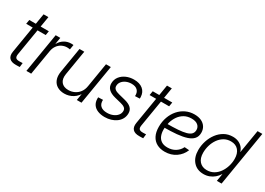

<svg xmlns="http://www.w3.org/2000/svg" viewBox="-10 -1460 3037 2203"><g transform="rotate(30 1509.0 -359.0)"><path d="M307.6 -522.5 298.3 -466.8H39.6L48.8 -522.5ZM158.2 -660.6H222.2L132.3 -118.7Q126.5 -83.5 139.2 -68.8Q151.9 -54.2 187 -54.7Q196.8 -54.7 208.3 -55.2Q219.7 -55.7 230 -56.2L223.6 -0.5Q212.4 0 199.2 0.5Q186 1 173.8 1Q112.3 2 85.4 -27.3Q58.6 -56.6 67.9 -113.3Z M312 0 398.4 -522.5H459.5L445.3 -436.5H447.8Q470.7 -478.5 511.5 -503.7Q552.2 -528.8 603 -528.8Q611.8 -528.8 619.1 -528.3Q626.5 -527.8 631.3 -526.9L621.1 -463.4Q616.7 -464.4 606.7 -465.8Q596.7 -467.3 583.5 -467.3Q547.4 -467.3 514.6 -450.9Q481.9 -434.6 459.7 -403.6Q437.5 -372.6 430.2 -328.6L375.5 0Z M816.4 8.8Q763.2 8.8 723.6 -14.2Q684.1 -37.1 666.3 -81.8Q648.4 -126.5 659.2 -190.9L713.9 -522.5H777.3L723.1 -194.8Q711.9 -126 742.9 -87.9Q773.9 -49.8 836.9 -49.8Q878.9 -49.8 916 -67.4Q953.1 -85 978.8 -119.1Q1004.4 -153.3 1012.2 -203.1L1064.9 -522.5H1128.9L1042 0H980L1000.5 -123.5H1016.1Q982.4 -55.2 930.2 -23.2Q877.9 8.8 816.4 8.8Z M1352.5 10.3Q1300.3 10.3 1260.7 -5.6Q1221.2 -21.5 1199.2 -52.7Q1177.2 -84 1176.3 -129.9Q1176.3 -134.8 1176.5 -139.4Q1176.8 -144 1176.8 -149.4L1239.3 -151.9Q1236.3 -99.1 1265.9 -72.3Q1295.4 -45.4 1352.5 -45.4Q1393.6 -45.4 1428.2 -59.6Q1462.9 -73.7 1484.1 -98.9Q1505.4 -124 1505.9 -156.2Q1506.8 -183.1 1487.3 -198.5Q1467.8 -213.9 1431.2 -222.7L1348.6 -243.2Q1287.6 -258.3 1256.6 -288.8Q1225.6 -319.3 1227.1 -366.2Q1228 -416 1256.6 -453.4Q1285.2 -490.7 1332 -511.2Q1378.9 -531.7 1433.6 -531.7Q1508.3 -531.7 1551.8 -495.8Q1595.2 -460 1598.1 -397Q1598.1 -391.6 1598.1 -386.2Q1598.1 -380.9 1597.7 -375L1536.1 -372.6Q1539.6 -421.4 1512.7 -448.7Q1485.8 -476.1 1433.1 -476.1Q1394 -476.1 1361.8 -461.9Q1329.6 -447.8 1310.3 -423.3Q1291 -398.9 1290.5 -368.2Q1289.6 -341.3 1309.6 -324.7Q1329.6 -308.1 1369.1 -298.8L1450.7 -278.3Q1511.7 -263.7 1541.7 -234.9Q1571.8 -206.1 1570.3 -159.7Q1569.3 -120.6 1551.8 -89.1Q1534.2 -57.6 1503.9 -35.4Q1473.6 -13.2 1434.8 -1.5Q1396 10.3 1352.5 10.3Z M1942.9 -522.5 1933.6 -466.8H1674.8L1684.1 -522.5ZM1793.5 -660.6H1857.4L1767.6 -118.7Q1761.7 -83.5 1774.4 -68.8Q1787.1 -54.2 1822.3 -54.7Q1832 -54.7 1843.5 -55.2Q1855 -55.7 1865.2 -56.2L1858.9 -0.5Q1847.7 0 1834.5 0.5Q1821.3 1 1809.1 1Q1747.6 2 1720.7 -27.3Q1693.8 -56.6 1703.1 -113.3Z M2147.9 10.3Q2087.9 10.3 2043 -13.9Q1998 -38.1 1973.1 -86.2Q1948.2 -134.3 1948.2 -205.6Q1948.2 -274.9 1969.7 -334.7Q1991.2 -394.5 2029.8 -438.7Q2068.4 -482.9 2120.6 -507.8Q2172.9 -532.7 2234.4 -532.7Q2287.6 -532.7 2325.7 -514.6Q2363.8 -496.6 2384.5 -464.1Q2405.3 -431.6 2405.3 -387.7Q2405.3 -338.9 2378.4 -307.6Q2351.6 -276.4 2299.3 -259Q2247.1 -241.7 2170.7 -234.6Q2094.2 -227.5 1994.6 -227.5L2002.4 -281.2Q2092.3 -281.2 2156.7 -285.9Q2221.2 -290.5 2262 -302Q2302.7 -313.5 2322 -334.5Q2341.3 -355.5 2341.3 -387.7Q2341.3 -426.3 2312.7 -450.4Q2284.2 -474.6 2229 -474.6Q2174.8 -474.6 2134 -451.7Q2093.3 -428.7 2065.9 -389.9Q2038.6 -351.1 2024.9 -302.5Q2011.2 -253.9 2011.2 -203.1Q2011.2 -159.7 2025.1 -124.3Q2039.1 -88.9 2070.1 -68.1Q2101.1 -47.4 2151.4 -47.4Q2210.9 -47.4 2255.6 -75.7Q2300.3 -104 2321.8 -149.9L2384.3 -145.5Q2356.9 -76.2 2294.7 -33Q2232.4 10.3 2147.9 10.3Z M2662.1 9.8Q2575.2 9.8 2524.4 -47.6Q2473.6 -105 2473.6 -200.7Q2473.6 -262.7 2492.7 -321.5Q2511.7 -380.4 2547.1 -427.7Q2582.5 -475.1 2632.3 -503.2Q2682.1 -531.2 2744.1 -531.2Q2786.1 -531.2 2818.6 -516.8Q2851.1 -502.4 2872.6 -477.5Q2894 -452.6 2902.3 -421.4H2903.8L2954.6 -727.5H3018.1L2897.9 0H2835.4L2851.6 -97.7H2849.6Q2829.6 -65.4 2801.3 -41.3Q2772.9 -17.1 2737.8 -3.7Q2702.6 9.8 2662.1 9.8ZM2672.4 -48.3Q2722.7 -48.3 2762.5 -71.5Q2802.2 -94.7 2829.8 -134Q2857.4 -173.3 2872.1 -221.4Q2886.7 -269.5 2886.7 -319.3Q2886.7 -390.6 2851.3 -432.1Q2815.9 -473.6 2751 -473.6Q2700.7 -473.6 2661.1 -450.2Q2621.6 -426.8 2594 -387.7Q2566.4 -348.6 2552 -300.5Q2537.6 -252.4 2537.6 -202.1Q2537.6 -129.4 2573.7 -88.9Q2609.9 -48.3 2672.4 -48.3Z"/></g></svg>

Font: Inter 28pt Light
Style: Italic
Weight: 300
Italic angle: -9.3988°
Designer: Rasmus Andersson
Foundry: rsms
Version: Version 4.001;git-66647c0bb